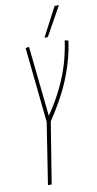

<svg xmlns="http://www.w3.org/2000/svg" viewBox="-98 -927 490 969"><g transform="rotate(-10 147.0 -442.5)"><path d="M66 0 115 -315 75 -701 93 -704 131 -344Q154 -377 175 -413.5Q196 -450 214 -489.5Q232 -529 246 -572Q260 -615 269 -663Q271 -674 273 -684.5Q275 -695 276 -705L294 -701Q293 -690 291 -678.5Q289 -667 287 -656Q279 -616 267 -578Q255 -540 240.5 -504.5Q226 -469 208.5 -436Q191 -403 173 -373Q155 -343 136 -315L85 0ZM178 -736 256 -885H278L195 -736Z"/></g></svg>

Font: Georama
Style: Italic
Weight: 400
Width: 2
Italic angle: -9°
Designer: Jean-Baptiste Levee
Foundry: Production Type
Version: Version 1.000